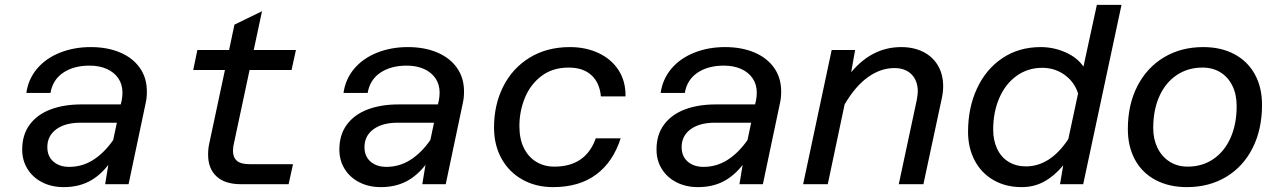

<svg xmlns="http://www.w3.org/2000/svg" viewBox="-20 -755 5243 787"><path d="M424 -79Q388 -33 343.5 -10.5Q299 12 241 12Q192 12 153.5 -7.5Q115 -27 93 -62Q71 -97 71 -142Q71 -203 102 -244.5Q133 -286 187.5 -306.5Q242 -327 314 -327H475L479 -344Q482 -361 482 -375Q482 -409 465 -434Q448 -459 417.5 -472.5Q387 -486 347 -486Q282 -486 239 -457Q196 -428 187 -374H88Q96 -431 132 -473.5Q168 -516 225.5 -539Q283 -562 352 -562Q420 -562 472 -540Q524 -518 553 -477Q582 -436 582 -380Q582 -353 577 -332L507 0H411ZM264 -71Q317 -71 362 -99.5Q407 -128 444 -181L459 -252H310Q247 -252 210.5 -225Q174 -198 174 -152Q174 -114 199 -92.5Q224 -71 264 -71Z M833 -121Q833 -147 838 -168L902 -468H772L789 -550H919L941 -654L1054 -709L1020 -550H1193L1175 -468H1003L939 -168Q935 -153 935 -136Q935 -110 951 -96Q967 -82 1004 -82H1181L1163 0H967Q902 0 867.5 -32Q833 -64 833 -121Z M1724 -79Q1688 -33 1643.5 -10.5Q1599 12 1541 12Q1492 12 1453.5 -7.5Q1415 -27 1393 -62Q1371 -97 1371 -142Q1371 -203 1402 -244.5Q1433 -286 1487.5 -306.5Q1542 -327 1614 -327H1775L1779 -344Q1782 -361 1782 -375Q1782 -409 1765 -434Q1748 -459 1717.5 -472.5Q1687 -486 1647 -486Q1582 -486 1539 -457Q1496 -428 1487 -374H1388Q1396 -431 1432 -473.5Q1468 -516 1525.5 -539Q1583 -562 1652 -562Q1720 -562 1772 -540Q1824 -518 1853 -477Q1882 -436 1882 -380Q1882 -353 1877 -332L1807 0H1711ZM1564 -71Q1617 -71 1662 -99.5Q1707 -128 1744 -181L1759 -252H1610Q1547 -252 1510.5 -225Q1474 -198 1474 -152Q1474 -114 1499 -92.5Q1524 -71 1564 -71Z M2005 -232Q2005 -326 2043 -401Q2081 -476 2151.5 -519Q2222 -562 2316 -562Q2382 -562 2434.5 -537Q2487 -512 2516 -466.5Q2545 -421 2544 -360H2443Q2438 -416 2404 -447Q2370 -478 2311 -478Q2245 -478 2199.5 -443.5Q2154 -409 2131.5 -354Q2109 -299 2109 -238Q2109 -185 2127.5 -148Q2146 -111 2178.5 -91.5Q2211 -72 2252 -72Q2381 -72 2422 -188H2524Q2493 -91 2423.5 -39.5Q2354 12 2247 12Q2177 12 2122 -18.5Q2067 -49 2036 -104.5Q2005 -160 2005 -232Z M3024 -79Q2988 -33 2943.5 -10.5Q2899 12 2841 12Q2792 12 2753.5 -7.5Q2715 -27 2693 -62Q2671 -97 2671 -142Q2671 -203 2702 -244.5Q2733 -286 2787.5 -306.5Q2842 -327 2914 -327H3075L3079 -344Q3082 -361 3082 -375Q3082 -409 3065 -434Q3048 -459 3017.5 -472.5Q2987 -486 2947 -486Q2882 -486 2839 -457Q2796 -428 2787 -374H2688Q2696 -431 2732 -473.5Q2768 -516 2825.5 -539Q2883 -562 2952 -562Q3020 -562 3072 -540Q3124 -518 3153 -477Q3182 -436 3182 -380Q3182 -353 3177 -332L3107 0H3011ZM2864 -71Q2917 -71 2962 -99.5Q3007 -128 3044 -181L3059 -252H2910Q2847 -252 2810.5 -225Q2774 -198 2774 -152Q2774 -114 2799 -92.5Q2824 -71 2864 -71Z M3742 -380Q3742 -424 3716.5 -450Q3691 -476 3646 -476Q3590 -476 3538 -439Q3486 -402 3442 -327L3373 0H3272L3389 -550H3485L3469 -459Q3555 -562 3674 -562Q3725 -562 3764 -542.5Q3803 -523 3824.5 -486.5Q3846 -450 3846 -401Q3846 -377 3840 -350L3765 0H3664L3738 -346Q3742 -370 3742 -380Z M4421 -482 4476 -735H4577L4420 0H4325L4338 -77Q4302 -34 4260.5 -11Q4219 12 4168 12Q4102 12 4052 -17Q4002 -46 3975 -97.5Q3948 -149 3948 -215Q3948 -313 3984.5 -392Q4021 -471 4088.5 -516.5Q4156 -562 4246 -562Q4299 -562 4347.5 -540.5Q4396 -519 4421 -482ZM4185 -73Q4285 -73 4359 -185L4399 -372Q4384 -419 4344 -448Q4304 -477 4252 -477Q4193 -477 4147 -444Q4101 -411 4076 -353Q4051 -295 4051 -224Q4051 -179 4067.5 -144.5Q4084 -110 4114.5 -91.5Q4145 -73 4185 -73Z M4603 -226Q4603 -326 4642 -402Q4681 -478 4751 -520Q4821 -562 4912 -562Q4985 -562 5039.5 -533Q5094 -504 5123.5 -450.5Q5153 -397 5153 -325Q5153 -225 5114.5 -148.5Q5076 -72 5006 -30Q4936 12 4845 12Q4772 12 4717 -17Q4662 -46 4632.5 -100Q4603 -154 4603 -226ZM4848 -72Q4908 -72 4953.5 -103Q4999 -134 5024 -190Q5049 -246 5049 -320Q5049 -368 5031.5 -403.5Q5014 -439 4982.5 -458.5Q4951 -478 4909 -478Q4849 -478 4803 -447Q4757 -416 4732 -360Q4707 -304 4707 -230Q4707 -185 4724.5 -149Q4742 -113 4774 -92.5Q4806 -72 4848 -72Z"/></svg>

Font: Azeret Mono
Style: Italic
Weight: 400
Italic angle: -12°
Designer: Martin Vácha
Foundry: Displaay
Version: Version 1.000; Glyphs 3.0.3, build 3074